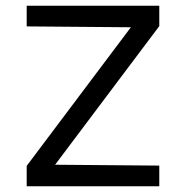

<svg xmlns="http://www.w3.org/2000/svg" viewBox="-20 -649 632 669"><path d="M535 0H73V-71L436 -554L73 -557V-629H535V-558L172 -75L535 -72Z"/></svg>

Font: Karla Neue
Style: Regular
Weight: 400
Designer: Jonathan Pinhorn
Foundry: PYRS Fontlab Ltd. / Made with FontLab
Version: Version 1.000;PS 001.001;hotconv 1.0.56